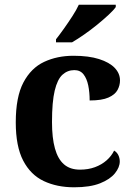

<svg xmlns="http://www.w3.org/2000/svg" viewBox="-20 -786 567 816"><path d="M295 10Q222 10 166 -16.5Q110 -43 78.5 -103.5Q47 -164 47 -266Q47 -374 79.5 -435.5Q112 -497 167.5 -523Q223 -549 292 -549Q357 -549 401 -535Q445 -521 467.5 -497.5Q490 -474 490 -444Q490 -423 479.5 -403.5Q469 -384 441 -371.5Q413 -359 361 -359Q361 -394 355 -423Q349 -452 335 -470Q321 -488 296 -488Q267 -488 245.5 -468.5Q224 -449 212.5 -401Q201 -353 201 -267Q201 -200 213.5 -155Q226 -110 252 -87.5Q278 -65 320 -65Q355 -65 383.5 -75.5Q412 -86 433 -104.5Q454 -123 465 -146Q477 -139 483 -126.5Q489 -114 489 -100Q489 -75 468.5 -49.5Q448 -24 405.5 -7Q363 10 295 10ZM218 -619Q233 -638 251.5 -664Q270 -690 287.5 -717Q305 -744 315 -766H472V-756Q463 -743 441.5 -723Q420 -703 393 -681Q366 -659 338 -639.5Q310 -620 286 -606H218Z"/></svg>

Font: Noto Serif Tamil
Style: Italic
Weight: 400
Italic angle: -12°
Designer: Indian Type Foundry, Tom Grace, and the Monotype Design Team
Foundry: Monotype Imaging Inc.
Version: Version 2.003